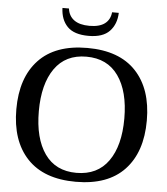

<svg xmlns="http://www.w3.org/2000/svg" viewBox="-60 -966 893 1029"><g transform="rotate(5 386.0 -451.0)"><path d="M234 -912H269Q274 -872 303.5 -850.5Q333 -829 386 -829Q440 -829 468.5 -850.5Q497 -872 501 -912H537Q535 -851 499 -813Q463 -775 386 -775Q308 -775 272 -812Q236 -849 234 -912ZM35 -350Q35 -520 124.5 -615Q214 -710 386 -710Q558 -710 647.5 -615Q737 -520 737 -350Q737 -180 647.5 -85Q558 10 386 10Q214 10 124.5 -85Q35 -180 35 -350ZM616 -350Q616 -496 557 -579.5Q498 -663 385 -663Q273 -663 214.5 -579.5Q156 -496 156 -350Q156 -204 214.5 -121Q273 -38 385 -38Q498 -38 557 -121Q616 -204 616 -350Z"/></g></svg>

Font: Taviraj Medium
Style: Regular
Weight: 500
Designer: Katatrad Team
Foundry: CadsonDemak
Version: Version 1.030